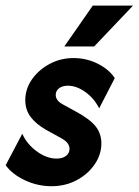

<svg xmlns="http://www.w3.org/2000/svg" viewBox="-28 -632 482 666"><path d="M150.7 13.9Q102.1 13.9 58 -6.9Q13.9 -27.8 -8.3 -59L49.3 -168.1Q65.3 -131.9 99.7 -106.9Q134 -81.9 168.1 -81.9Q188.9 -81.9 201 -91.3Q213.2 -100.7 213.2 -116Q213.2 -136.8 185.4 -152.1L132.6 -181.2Q97.2 -201.4 78.5 -226Q59.7 -250.7 59.7 -284.7Q59.7 -322.9 82.3 -355.9Q104.9 -388.9 143.1 -409.7Q181.2 -430.6 227.1 -430.6Q272.2 -430.6 311.5 -410.8Q350.7 -391 370.1 -361.1L316 -256.2Q298.6 -291 268.1 -312.8Q237.5 -334.7 207.6 -334.7Q188.2 -334.7 176.7 -325.7Q165.3 -316.7 165.3 -302.8Q165.3 -283.3 189.6 -270.1L237.5 -243.8Q284.7 -218.1 304.2 -193.1Q323.6 -168.1 323.6 -134.7Q323.6 -95.8 300.3 -61.8Q277.1 -27.8 237.8 -6.9Q198.6 13.9 150.7 13.9ZM195.1 -470.8 293.8 -612.5H433.3L298.6 -470.8Z"/></svg>

Font: Afacad
Style: Bold Italic
Weight: 700
Italic angle: -14°
Designer: Kristian Moeller
Foundry: Dicotype
Version: Version 1.000; ttfautohint (v1.8.4.7-5d5b)